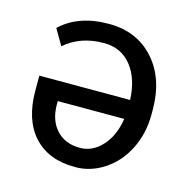

<svg xmlns="http://www.w3.org/2000/svg" viewBox="-86 -622 700 715"><g transform="rotate(15 263.5 -265.0)"><path d="M249.5 -538.6Q356.9 -538.6 422.9 -465.3Q488.8 -392.1 488.8 -270.5V-252.9Q488.8 -180.2 458.5 -119.6Q428.2 -59.1 375.5 -24.7Q322.8 9.8 263.2 9.3Q161.6 9.3 104.7 -52.7Q47.9 -114.7 47.9 -228.5V-285.2H397.9Q394.5 -367.2 355.2 -416Q315.9 -464.8 249.5 -464.8Q158.7 -464.8 98.6 -412.1L63 -473.1Q131.3 -538.6 249.5 -538.6ZM263.2 -64.5Q311 -64.5 347.9 -104.5Q384.8 -144.5 395 -211.4H138.7V-198.7Q138.7 -137.7 172.1 -101.1Q205.6 -64.5 263.2 -64.5Z"/></g></svg>

Font: SteelSelectRoboto
Style: Roboto-Regular
Weight: 400
Designer: Google
Version: Version 2.137; 2017